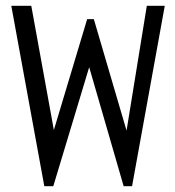

<svg xmlns="http://www.w3.org/2000/svg" viewBox="-20 -643 603 663"><path d="M133 0 19 -623H88L166 -194L281 -577H304L417 -192L487 -623H549L436 0H407L288 -411L164 0Z"/></svg>

Font: Inconsolata SemiExpanded
Style: Regular
Weight: 400
Width: 6
Monospace: yes
Designer: Raph Levien, Cyreal, Brenton Simpson
Foundry: Raph Levien, Cyreal, Google
Version: Version 3.100; ttfautohint (v1.8.4.7-5d5b)